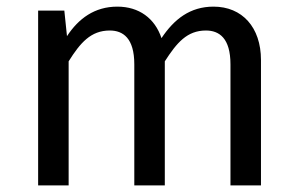

<svg xmlns="http://www.w3.org/2000/svg" viewBox="-20 -559 897 579"><path d="M624 -539C553 -539 505 -501 467 -444C447 -504 399 -539 334 -539C265 -539 217 -503 182 -450L174 -527H95V0H187V-374C222 -430 254 -467 311 -467C351 -467 385 -444 385 -365V0H477V-374C513 -430 544 -467 601 -467C641 -467 675 -444 675 -365V0H767V-378C767 -477 710 -539 624 -539Z"/></svg>

Font: FSans
Style: Regular
Weight: 400
Designer: Carrois Corporate & Edenspiekermann AG
Foundry: Carrois Corporate GbR & Edenspiekermann AG
Version: Version 4.106;PS 004.106;hotconv 1.0.70;makeotf.lib2.5.58329